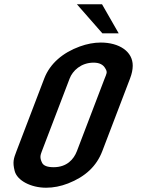

<svg xmlns="http://www.w3.org/2000/svg" viewBox="-20 -872 684 898"><path d="M451.3 -673C419.6 -673 386.8 -666.8 352.9 -654.5C274.1 -625.8 213.9 -575.2 187 -505L57.1 -165C43.8 -130.2 38.1 -114.3 48.6 -72.5C60 -27.6 124.6 6 195.5 6C229.7 6 263.9 -0.7 298.2 -14C379.6 -45.7 431.7 -95.2 458.4 -165L588.3 -505C596.5 -526.3 600.6 -546 600.8 -564C601.6 -631.2 537.4 -673 451.3 -673ZM472.5 -552C484.1 -533.9 478.2 -527.6 469.5 -505L339.6 -165C325.2 -127.2 292.9 -90 230.9 -90C201.8 -90 183.8 -96.8 176.9 -110.5C165.2 -133.9 168.4 -145.4 175.9 -165L305.8 -505C319.5 -540.7 358.5 -579 417.8 -579C444.5 -579 462.7 -570 472.5 -552ZM458.9 -716H535.2L457.2 -852H339.7Z"/></svg>

Font: Din Kursivschrift
Style: Breit
Weight: 400
Version: Version 1.089